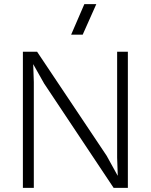

<svg xmlns="http://www.w3.org/2000/svg" viewBox="-20 -911 731 931"><path d="M600 -660V0H531L194 -506L141 -600L144 -513V0H91V-660H160L497 -156L550 -60H551L548 -147V-660ZM325 -743 389 -891H447L381 -743Z"/></svg>

Font: Human Sans Light
Style: Regular
Weight: 300
Designer: Tim Radville
Foundry: Continuum
Version: Version 1.000;FEAKit 1.0